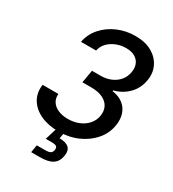

<svg xmlns="http://www.w3.org/2000/svg" viewBox="-221 -858 1067 1183"><g transform="rotate(30 313.0 -266.5)"><path d="M271.5 9.8Q198.2 9.8 143.8 -15.4Q89.4 -40.5 62.3 -85.7Q35.2 -130.9 43.5 -190.4H155.8Q152.8 -158.2 168.2 -134.8Q183.6 -111.3 213.4 -98.6Q243.2 -85.9 281.7 -85.9Q324.2 -85.9 359.6 -100.3Q395 -114.7 418.5 -141.4Q441.9 -168 447.8 -203.1Q454.1 -239.7 439.9 -267.6Q425.8 -295.4 393.1 -311Q360.4 -326.7 310.1 -326.7H248L263.7 -417.5H325.2Q364.7 -417.5 397.7 -431.6Q430.7 -445.8 452.1 -471.4Q473.6 -497.1 479.5 -532.2Q485.4 -566.4 474.6 -591.3Q463.9 -616.2 439 -630.1Q414.1 -644 377 -644Q341.3 -644 308.6 -631.1Q275.9 -618.2 252.9 -594.7Q230 -571.3 223.1 -538.1H115.7Q127.4 -597.7 167 -642.3Q206.5 -687 264.9 -712.2Q323.2 -737.3 390.1 -737.3Q460 -737.3 507.6 -710.2Q555.2 -683.1 576.9 -637.9Q598.6 -592.8 589.4 -539.6Q579.6 -477.5 538.1 -435.3Q496.6 -393.1 437 -377.9L436 -372.6Q483.9 -365.2 513.9 -341.6Q543.9 -317.9 555.7 -281.2Q567.4 -244.6 559.6 -199.2Q549.8 -138.7 509 -91.6Q468.3 -44.4 406.7 -17.3Q345.2 9.8 271.5 9.8ZM189.9 204.1 198.7 150.4H257.8Q283.7 150.4 295.2 143.6Q306.6 136.7 309.6 119.6Q312 102.5 303.5 95.2Q294.9 87.9 268.6 87.9H226.6L260.7 -22.9H310.5L306.6 0L298.8 42.5Q345.2 43 365.5 61.8Q385.7 80.6 379.4 119.1Q372.6 163.6 342.3 183.8Q312 204.1 251.5 204.1Z"/></g></svg>

Font: Inter Medium
Style: Italic
Weight: 500
Italic angle: -9.3988°
Designer: Rasmus Andersson
Foundry: rsms
Version: Version 4.001;git-66647c0bb